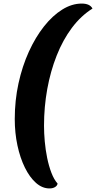

<svg xmlns="http://www.w3.org/2000/svg" viewBox="-20 -838 538 1076"><path d="M257.3 218Q216.7 218 181.5 186.8Q146.3 155.7 119.5 101.3Q92.7 47 77.7 -23.2Q62.7 -93.3 62.7 -170.7Q62.7 -275 83.7 -371Q104.7 -467 141.8 -548.5Q179 -630 226.8 -690.3Q274.7 -750.7 328.7 -784.3Q382.7 -818 437.7 -818Q484 -818 498.3 -790Q433.3 -749.3 382.8 -681.8Q332.3 -614.3 297.7 -526.7Q263 -439 244.8 -338.8Q226.7 -238.7 226.7 -133.3Q226.7 -92.7 230.8 -45.8Q235 1 244.3 46.8Q253.7 92.7 268.2 130.5Q282.7 168.3 302.7 190.7Q301 202.7 288.5 210.3Q276 218 257.3 218Z"/></svg>

Font: Sansita Swashed Light
Style: Regular
Weight: 300
Designer: Pablo Cosgaya
Foundry: Omnibus-Type
Version: Version 1.003